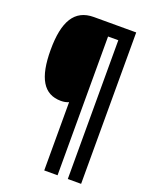

<svg xmlns="http://www.w3.org/2000/svg" viewBox="-162 -845 829 1057"><g transform="rotate(20 252.5 -316.5)"><path d="M448 127V-760H200C87 -760 38 -675 38 -509C38 -345 85 -264 187 -264C204 -264 219 -267 232 -273V127H310V-686H370V127Z"/></g></svg>

Font: Noto Sans Khmer UI ExtraCondensed ExtraBold
Style: Regular
Weight: 800
Width: 2
Designer: Danh Hong and the Monotype Design Team
Foundry: Monotype Imaging Inc.
Version: Version 2.002